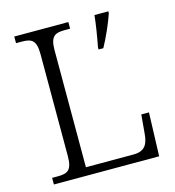

<svg xmlns="http://www.w3.org/2000/svg" viewBox="-107 -805 818 895"><g transform="rotate(-15 302.5 -357.0)"><path d="M43 0H551L558 -210H521L513 -119C509 -71 494 -39 438 -39H208V-605C208 -672 232 -682 278 -682H304V-714H43V-682H70C117 -682 140 -672 140 -603V-111C140 -42 117 -32 70 -32H43ZM407 -565V-554H430C454 -597 483 -663 497 -705V-714H430C426 -671 416 -611 407 -565Z"/></g></svg>

Font: Noto Serif Lao Light
Style: Regular
Weight: 300
Designer: Monotype Design Team
Foundry: Monotype Imaging Inc.
Version: Version 2.003